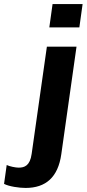

<svg xmlns="http://www.w3.org/2000/svg" viewBox="-130 -740 430 946"><path d="M129 -720 113 -605H261L277 -720ZM101 -510 26 18C18 77 -10 86 -38 86C-53 86 -83 80 -97 73L-110 166C-85 179 -35 186 -4 186C96 186 156 133 172 20L247 -510Z"/></svg>

Font: Chivo
Style: Bold Italic
Weight: 700
Italic angle: -8°
Designer: Hector Gatti
Foundry: Omnibus-Type
Version: Version 1.003;PS 001.003;hotconv 1.0.70;makeotf.lib2.5.58329